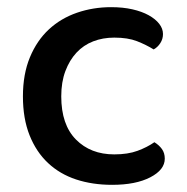

<svg xmlns="http://www.w3.org/2000/svg" viewBox="-20 -502 521 536"><path d="M299 -397Q267 -397 240 -386.5Q213 -376 193.5 -355Q174 -334 162.5 -303.5Q151 -273 151 -233Q151 -154 192 -112.5Q233 -71 299 -71Q337 -71 364 -81Q391 -91 411 -105Q424 -97 432 -86Q440 -75 440 -59Q440 -28 399.5 -7Q359 14 293 14Q238 14 192.5 -1Q147 -16 114 -47Q81 -78 62.5 -124.5Q44 -171 44 -233Q44 -295 63.5 -342Q83 -389 116.5 -420Q150 -451 195 -466.5Q240 -482 290 -482Q323 -482 349.5 -476Q376 -470 395 -459.5Q414 -449 424.5 -435.5Q435 -422 435 -407Q435 -393 427.5 -381.5Q420 -370 409 -364Q388 -377 362.5 -387Q337 -397 299 -397Z"/></svg>

Font: Baloo Bhaina 2 Medium
Style: Regular
Weight: 500
Designer: Yesha Goshar, Manish Minz, Shuchita Grover and Ek Type
Foundry: Ek Type
Version: Version 1.640;hotconv 1.0.111;makeotfexe 2.5.65597; ttfautoh